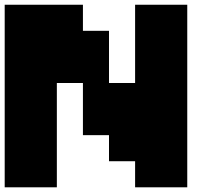

<svg xmlns="http://www.w3.org/2000/svg" viewBox="-20 -798 929 818"><path d="M333.3 -777.8V-666.7H444.4V-444.4H555.6V-777.8H777.8V0H555.6V-111.1H444.4V-222.2H333.3V-444.4H222.2V0H0V-777.8Z"/></svg>

Font: Pixeloid Sans
Style: Bold
Weight: 700
Monospace: yes
Designer: GGBot
Version: 0.3